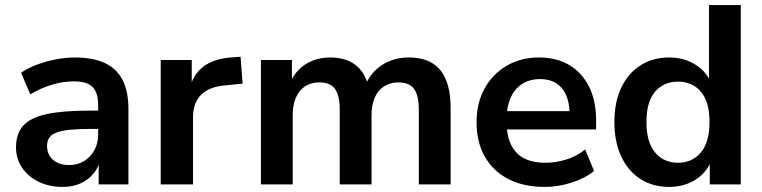

<svg xmlns="http://www.w3.org/2000/svg" viewBox="-20 -725 2998 755"><path d="M226 10Q173 10 131.5 -10.5Q90 -31 66.5 -66Q43 -101 43 -145Q43 -199 71 -230.5Q99 -262 162 -276Q225 -290 331 -290H381V-218H332Q285 -218 253 -214.5Q221 -211 201.5 -203.5Q182 -196 173.5 -183Q165 -170 165 -151Q165 -118 188 -97Q211 -76 252 -76Q285 -76 310.5 -91.5Q336 -107 351 -134Q366 -161 366 -196V-311Q366 -361 344 -383Q322 -405 270 -405Q229 -405 186 -392.5Q143 -380 99 -354L63 -439Q89 -457 124.5 -470.5Q160 -484 199.5 -491.5Q239 -499 274 -499Q346 -499 392.5 -477Q439 -455 462 -410.5Q485 -366 485 -296V0H368V-104H376Q369 -69 348.5 -43.5Q328 -18 297 -4Q266 10 226 10Z M612 0V-489H734V-371H724Q738 -431 779 -462.5Q820 -494 888 -499L926 -502L934 -396L862 -389Q801 -383 770 -351.5Q739 -320 739 -263V0Z M1006 0V-489H1128V-391H1117Q1130 -425 1153 -449Q1176 -473 1208 -486Q1240 -499 1279 -499Q1338 -499 1376 -471Q1414 -443 1429 -385H1415Q1435 -438 1481 -468.5Q1527 -499 1587 -499Q1643 -499 1679.5 -477Q1716 -455 1734 -410.5Q1752 -366 1752 -298V0H1627V-293Q1627 -349 1608.5 -375Q1590 -401 1546 -401Q1514 -401 1490 -385.5Q1466 -370 1453.5 -341Q1441 -312 1441 -271V0H1316V-293Q1316 -349 1297.5 -375Q1279 -401 1236 -401Q1203 -401 1179.5 -385.5Q1156 -370 1143.5 -341Q1131 -312 1131 -271V0Z M2122 10Q2039 10 1979 -21Q1919 -52 1886.5 -109Q1854 -166 1854 -244Q1854 -320 1885.5 -377Q1917 -434 1972.5 -466.5Q2028 -499 2099 -499Q2169 -499 2219 -469Q2269 -439 2296.5 -384Q2324 -329 2324 -253V-216H1955V-288H2236L2220 -273Q2220 -341 2190 -377.5Q2160 -414 2104 -414Q2062 -414 2032.5 -394.5Q2003 -375 1987.5 -339.5Q1972 -304 1972 -255V-248Q1972 -193 1989 -157Q2006 -121 2040 -103Q2074 -85 2124 -85Q2165 -85 2206 -97.5Q2247 -110 2281 -137L2316 -53Q2281 -24 2228 -7Q2175 10 2122 10Z M2611 10Q2547 10 2498.5 -21Q2450 -52 2423 -109.5Q2396 -167 2396 -245Q2396 -324 2423 -380.5Q2450 -437 2498.5 -468Q2547 -499 2611 -499Q2672 -499 2717.5 -469Q2763 -439 2779 -390H2768V-705H2893V0H2771V-104H2780Q2765 -52 2719 -21Q2673 10 2611 10ZM2646 -85Q2702 -85 2736 -125.5Q2770 -166 2770 -245Q2770 -325 2736 -364.5Q2702 -404 2646 -404Q2590 -404 2556 -364.5Q2522 -325 2522 -245Q2522 -166 2556 -125.5Q2590 -85 2646 -85Z"/></svg>

Font: NunitoSans3
Style: Bold
Weight: 700
Designer: Vernon Adams
Foundry: Vernon Adams
Version: Version 3.101;gftools[0.9.27]